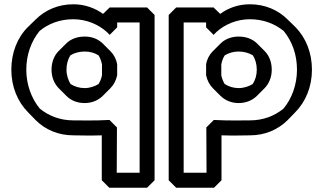

<svg xmlns="http://www.w3.org/2000/svg" viewBox="-20 -583 1512 898"><path d="M221 -257C221 -222 234 -191 255 -170L290 -135L291 -134C313 -112 343 -101 376 -101C409 -101 439 -113 461 -135L496 -170C512 -186 523 -207 528 -231V-282C524 -306 513 -327 497 -343L461 -379L460 -380C438 -401 410 -412 376 -412C340 -412 310 -400 289 -379L254 -344C233 -323 221 -292 221 -257ZM291 -257C291 -282 297 -305 309 -324C326 -335 350 -342 376 -342C401 -342 422 -336 441 -324C448 -313 454 -297 457 -282V-231C454 -216 449 -203 441 -190C423 -179 400 -171 376 -171C351 -171 329 -178 310 -190C299 -208 291 -231 291 -257ZM633 -478V225H526L527 13L492 -22C423 -18 353 -20 323 -20C261 -20 208 -41 166 -75C127 -123 103 -187 103 -257C103 -327 126 -390 165 -438C207 -473 261 -493 323 -493C385 -493 441 -468 479 -434L493 -420L528 -455V-478ZM703 -513 668 -548H493L462 -518C425 -545 377 -563 323 -563C252 -563 191 -536 147 -492L111 -457C61 -408 33 -336 33 -257C33 -178 62 -107 112 -57L147 -21C191 23 252 50 323 50C349 50 398 52 456 50V260L491 295H668L703 260ZM1251 -257C1251 -292 1239 -323 1218 -344L1183 -379L1182 -380C1160 -401 1131 -412 1096 -412C1062 -412 1032 -400 1011 -379L975 -343C959 -327 948 -306 944 -282V-231C949 -207 960 -186 976 -170L1011 -135L1012 -134C1034 -113 1063 -101 1096 -101C1130 -101 1160 -113 1182 -135L1217 -170C1238 -191 1251 -222 1251 -257ZM1181 -257C1181 -231 1174 -209 1162 -190C1144 -179 1121 -171 1096 -171C1072 -171 1050 -178 1031 -190C1024 -201 1018 -216 1015 -231V-282C1018 -297 1023 -312 1031 -324C1049 -335 1071 -342 1096 -342C1122 -342 1145 -335 1163 -324C1174 -306 1181 -283 1181 -257ZM839 -478H944V-455L979 -420L993 -434C1032 -469 1087 -493 1149 -493C1211 -493 1265 -472 1307 -438C1347 -389 1369 -327 1369 -257C1369 -187 1345 -122 1306 -75C1263 -40 1210 -20 1149 -20C1119 -20 1049 -18 980 -22L945 13L946 225H839ZM804 -548 769 -513V260L804 295H981L1016 260V50C1072 52 1124 50 1149 50C1219 50 1279 24 1324 -20L1325 -21L1360 -57C1410 -107 1439 -178 1439 -257C1439 -336 1411 -406 1362 -456L1361 -457L1325 -492C1281 -536 1220 -563 1149 -563C1095 -563 1048 -546 1010 -518L979 -548Z"/></svg>

Font: Hussar Press
Style: Bold
Weight: 700
Foundry: Cannot Into Space Fonts
Version: Version 1.43